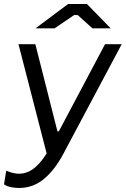

<svg xmlns="http://www.w3.org/2000/svg" viewBox="-38 -740 626 956"><path d="M-18 178 -7 110Q29 125 56 125Q101 125 138.5 92Q176 59 209 -1L202 54L54 -520H138L248 -86H255L485 -520H568L279 23Q236 105 181.5 150.5Q127 196 56 196Q37 196 17 192Q-3 188 -18 178ZM422 -599 349 -665H331L234 -599H139L301 -720H395L513 -599Z"/></svg>

Font: Fixel Italic Variable Display Thin
Style: Italic
Weight: 100
Italic angle: -10°
Designer: AlfaBravo + MacPaw
Foundry: Kyrylo Tkachov, Marchela Mozhyna, Serhii Makarenko, Maria Weinstein, Zakhar Kryvoshyya
Version: Version 1.210;Glyphs 3.2 (3217)